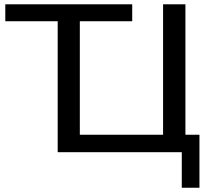

<svg xmlns="http://www.w3.org/2000/svg" viewBox="-20 -715 996 902"><path d="M4.9 -615.2V-694.8H601.1V-615.2H355V-82H746.1V-694.8H851.1V-82H917V167H834V0H251V-615.2Z"/></svg>

Font: CMU Bright
Style: SemiBold
Weight: 600
Version: Version 0.7.0